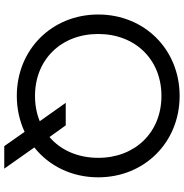

<svg xmlns="http://www.w3.org/2000/svg" viewBox="-2 -758 831 866"><g transform="rotate(90 413.0 -325.5)"><path d="M413.1 13.7C471.7 13.7 526.9 1 575.2 -21.5L639.6 70.3H741.2L645.5 -65.4C729 -131.3 780.3 -234.4 780.3 -353.5C780.3 -562.5 622.1 -720.7 413.1 -720.7C204.1 -720.7 45.9 -562.5 45.9 -353.5C45.9 -144.5 204.1 13.7 413.1 13.7ZM413.1 -68.4C249 -68.4 133.8 -186.5 133.8 -353.5C133.8 -520.5 249 -638.7 413.1 -638.7C577.1 -638.7 692.4 -520.5 692.4 -353.5C692.4 -261.2 657.2 -183.6 598.6 -133.8L545.9 -207H444.3L527.3 -89.8C492.7 -75.7 454.6 -68.4 413.1 -68.4Z"/></g></svg>

Font: Wanted Sans
Style: Regular
Weight: 400
Designer: Original Design by Kil Hyung-jin and Kang Hanbin, Wanted Lab, Inc; Hangeul from Source Han Sans by Jang Soo-young and Ka
Foundry: Wanted Lab, Inc.
Version: Version 1.001;Glyphs 3.2 (3227)